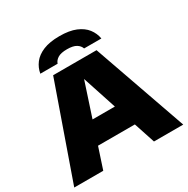

<svg xmlns="http://www.w3.org/2000/svg" viewBox="-206 -1135 1292 1318"><g transform="rotate(-30 440.0 -475.5)"><path d="M8 0 268 -740H612L872 0H640L585 -167H293L238 0ZM350.5 -342H527.5L439 -611.5ZM197 -793Q204.5 -837 231.8 -872.8Q259 -908.5 310 -929.8Q361 -951 439 -951Q517 -951 567.8 -929.8Q618.5 -908.5 646 -872.8Q673.5 -837 681 -793H544Q536.5 -816.5 511.8 -831.8Q487 -847 439 -847Q391 -847 366.2 -831.8Q341.5 -816.5 334 -793Z"/></g></svg>

Font: Encode Sans Exp Black
Style: Regular
Weight: 900
Width: 7
Designer: Multiple Designers
Foundry: Impallari Type
Version: Version 3.002; ttfautohint (v1.8.3) -l 8 -r 50 -G 200 -x 14 